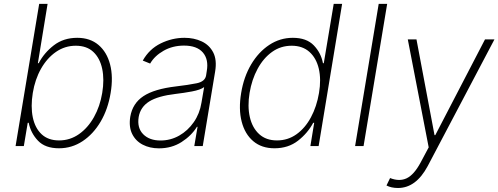

<svg xmlns="http://www.w3.org/2000/svg" viewBox="-20 -747 2549 982"><path d="M59.7 0 180.4 -727.3H223.4L173.7 -423.7H177.9Q205.3 -476.6 255.1 -515.1Q305 -553.6 375 -553.6Q440.7 -553.6 483.7 -517.2Q526.6 -480.8 543.1 -417.3Q559.7 -353.7 545.8 -271.3Q532.3 -188.9 494.9 -125.2Q457.4 -61.4 402.5 -25Q347.7 11.4 281.6 11.4Q211.3 11.4 174.4 -27.3Q137.4 -66.1 126.8 -119H121.8L101.9 0ZM147.7 -271.7Q136.4 -202.1 147.7 -147Q159.1 -92 192.8 -60.4Q226.6 -28.8 282.3 -28.8Q338.1 -28.8 383.9 -60.9Q429.7 -93 460.6 -148.1Q491.5 -203.1 502.8 -271.7Q514.2 -340.2 502.7 -394.9Q491.1 -449.6 457.4 -481.4Q423.7 -513.1 367.5 -513.1Q312.1 -513.1 266.5 -481.7Q220.9 -450.3 190 -395.8Q159.1 -341.3 147.7 -271.7Z M793 11.7Q746.1 11.7 709.9 -7.1Q673.7 -25.9 655.9 -62.1Q638.1 -98.4 646.3 -150.2Q658 -218.4 713.4 -255.1Q768.8 -291.9 880 -305Q943.5 -312.5 986.2 -321.2Q1028.8 -329.9 1034.1 -361.2L1037.6 -383.9Q1047.9 -443.2 1017.6 -478.5Q987.2 -513.8 921.2 -513.8Q863.3 -513.8 817.1 -487.7Q771 -461.6 747.9 -421.9L710.2 -437.1Q743.3 -496.1 801.8 -524.9Q860.4 -553.6 923.7 -553.6Q972.3 -553.6 1011.5 -535.3Q1050.8 -517 1070.5 -478.9Q1090.2 -440.7 1080.3 -381L1017 0H973.7L990.4 -98.4H987.2Q958.8 -52.6 908.4 -20.4Q858 11.7 793 11.7ZM801.1 -28.4Q852.3 -28.4 896.5 -53.4Q940.7 -78.5 971.1 -122.2Q1001.4 -165.8 1010.3 -221.2L1024.1 -301.5Q1005 -287.3 961.8 -279.3Q918.7 -271.3 878.6 -266.7Q787.6 -256 742.9 -227.8Q698.2 -199.6 689.3 -148.8Q680.4 -93 712.2 -60.7Q744 -28.4 801.1 -28.4Z M1609.7 0 1729.8 -727.3H1686.8L1636 -423.7H1631.8Q1621.9 -476.6 1584.8 -515.1Q1547.7 -553.6 1477.7 -553.6Q1412 -553.6 1357 -517.2Q1302 -480.8 1264.4 -417.3Q1226.8 -353.7 1213.4 -271.3Q1199.6 -188.9 1216 -125.2Q1232.3 -61.4 1275.2 -25Q1318 11.4 1384 11.4Q1454.3 11.4 1504.1 -27.3Q1553.8 -66.1 1582 -119H1587L1567.5 0ZM1611.6 -271.7Q1599.9 -202.1 1570.3 -147Q1540.8 -92 1496.6 -60.4Q1452.4 -28.8 1396.6 -28.8Q1340.8 -28.8 1305.7 -60.9Q1270.5 -93 1257.8 -148.1Q1245.2 -203.1 1256.5 -271.7Q1267.8 -340.2 1297.5 -394.9Q1327.1 -449.6 1371.4 -481.4Q1415.6 -513.1 1471.8 -513.1Q1527.2 -513.1 1562.4 -481.7Q1597.6 -450.3 1610.5 -395.8Q1623.3 -341.3 1611.6 -271.7Z M1960.2 -727.3 1839.5 0H1796.2L1916.9 -727.3Z M2015.6 214.5Q1981.2 214.5 1956.7 201.7L1975.1 163.7Q2022.7 182.5 2060 164.8Q2097.3 147 2130.7 85.2L2172.6 6.7L2065.7 -545.5H2110.1L2202.4 -55.8H2206.3L2460.6 -545.5H2508.9L2167.6 102.3Q2107.6 214.5 2015.6 214.5Z"/></svg>

Font: Inter UI Extra Light
Style: Italic
Weight: 200
Italic angle: -9.39999°
Designer: Rasmus Andersson
Foundry: rsms
Version: 3.2;8d6f07862